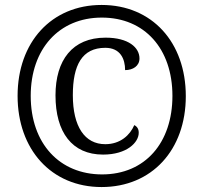

<svg xmlns="http://www.w3.org/2000/svg" viewBox="-20 -745 820 775"><path d="M390 10C593 10 730 -140 730 -357C730 -574 594 -725 390 -725C187 -725 51 -574 51 -358C51 -142 187 10 390 10ZM392 -41C221 -41 104 -165 104 -358C104 -547 218 -674 391 -674C564 -674 676 -548 676 -358C676 -169 566 -41 392 -41ZM396 -121C492 -121 540 -170 540 -209C540 -224 534 -234 522 -240C505 -200 466 -163 405 -163C322 -163 274 -234 274 -361C274 -482 311 -552 405 -552C466 -552 485 -507 485 -462C517 -462 543 -479 543 -509C543 -553 499 -593 406 -593C272 -593 204 -502 204 -360C204 -211 271 -121 396 -121Z"/></svg>

Font: Noto Serif Thai SemiCondensed
Style: Regular
Weight: 400
Width: 4
Designer: Monotype Design Team
Foundry: Monotype Imaging Inc.
Version: Version 2.002